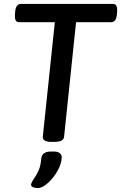

<svg xmlns="http://www.w3.org/2000/svg" viewBox="-20 -720 616 977"><path d="M198 -26 259 -607H77Q65 -607 60 -616Q55 -625 56 -645L57 -659Q60 -700 87 -700H555Q567 -700 572 -691Q577 -682 576 -662L575 -649Q572 -607 545 -607H367L306 -23Q303 2 257 2H241Q195 2 198 -26ZM138 220Q138 214 143.5 204.5Q149 195 151 192Q167 169 177 146Q187 123 190 87Q193 51 240 51H254Q273 51 283.5 59Q294 67 294 80Q294 111 273.5 148Q253 185 224 211Q195 237 173 237Q160 237 149 233Q138 229 138 220Z"/></svg>

Font: Asap-MediumItalic
Style: Italic
Weight: 500
Italic angle: -6°
Designer: Pablo Cosgaya
Foundry: Omnibus-Type
Version: Version 2.000; ttfautohint (v1.8)